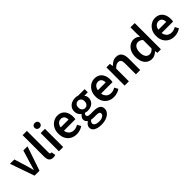

<svg xmlns="http://www.w3.org/2000/svg" viewBox="255 -2074 3657 3657"><g transform="rotate(-45 2083.5 -245.5)"><path d="M183 0 12 -491H129L207 -236Q217 -201 227.5 -163.5Q238 -126 248 -88H252Q263 -126 273.5 -163.5Q284 -201 294 -236L372 -491H483L316 0Z M680 10Q639 10 614.5 -6.5Q590 -23 579 -54Q568 -85 568 -128V-706H683V-122Q683 -100 691 -92Q699 -84 709 -84Q713 -84 716.5 -84.5Q720 -85 726 -86L741 0Q731 4 715.5 7Q700 10 680 10Z M839 0V-491H954V0ZM896 -577Q866 -577 846.5 -595Q827 -613 827 -643Q827 -673 846.5 -690.5Q866 -708 896 -708Q927 -708 946 -690.5Q965 -673 965 -643Q965 -613 946 -595Q927 -577 896 -577Z M1312 12Q1243 12 1187.5 -18.5Q1132 -49 1100 -106.5Q1068 -164 1068 -246Q1068 -326 1101 -383.5Q1134 -441 1186 -472Q1238 -503 1296 -503Q1363 -503 1408 -473Q1453 -443 1475.5 -390.5Q1498 -338 1498 -270Q1498 -254 1496.5 -239Q1495 -224 1492 -210H1154V-298H1396Q1396 -351 1372 -381.5Q1348 -412 1298 -412Q1270 -412 1243.5 -397Q1217 -382 1199.5 -346Q1182 -310 1182 -246Q1182 -188 1202 -151.5Q1222 -115 1255 -97.5Q1288 -80 1326 -80Q1358 -80 1386.5 -89Q1415 -98 1440 -114L1480 -40Q1446 -16 1402.5 -2Q1359 12 1312 12Z M1769 217Q1710 217 1664 203Q1618 189 1591.5 160.5Q1565 132 1565 89Q1565 58 1583.5 31.5Q1602 5 1635 -16V-20Q1617 -32 1604 -52Q1591 -72 1591 -102Q1591 -130 1607.5 -154Q1624 -178 1645 -193V-197Q1620 -216 1600.5 -250Q1581 -284 1581 -327Q1581 -383 1608 -422.5Q1635 -462 1679 -482.5Q1723 -503 1775 -503Q1795 -503 1814 -500Q1833 -497 1847 -491H2023V-406H1931V-402Q1945 -387 1953 -367.5Q1961 -348 1961 -322Q1961 -268 1936 -231Q1911 -194 1869 -175Q1827 -156 1775 -156Q1759 -156 1742 -159Q1725 -162 1708 -169Q1698 -159 1691 -149Q1684 -139 1684 -122Q1684 -101 1702 -89Q1720 -77 1764 -77H1851Q1940 -77 1985.5 -48.5Q2031 -20 2031 44Q2031 92 1999 131.5Q1967 171 1908 194Q1849 217 1769 217ZM1775 -228Q1798 -228 1817.5 -239.5Q1837 -251 1848.5 -273.5Q1860 -296 1860 -327Q1860 -374 1835.5 -399Q1811 -424 1775 -424Q1739 -424 1714 -399Q1689 -374 1689 -327Q1689 -296 1701 -273.5Q1713 -251 1732 -239.5Q1751 -228 1775 -228ZM1787 142Q1826 142 1856 131.5Q1886 121 1903 102.5Q1920 84 1920 63Q1920 34 1897.5 24Q1875 14 1833 14H1766Q1746 14 1730 12Q1714 10 1699 7Q1680 22 1670.5 38Q1661 54 1661 72Q1661 105 1695 123.5Q1729 142 1787 142Z M2313 12Q2244 12 2188.5 -18.5Q2133 -49 2101 -106.5Q2069 -164 2069 -246Q2069 -326 2102 -383.5Q2135 -441 2187 -472Q2239 -503 2297 -503Q2364 -503 2409 -473Q2454 -443 2476.5 -390.5Q2499 -338 2499 -270Q2499 -254 2497.5 -239Q2496 -224 2493 -210H2155V-298H2397Q2397 -351 2373 -381.5Q2349 -412 2299 -412Q2271 -412 2244.5 -397Q2218 -382 2200.5 -346Q2183 -310 2183 -246Q2183 -188 2203 -151.5Q2223 -115 2256 -97.5Q2289 -80 2327 -80Q2359 -80 2387.5 -89Q2416 -98 2441 -114L2481 -40Q2447 -16 2403.5 -2Q2360 12 2313 12Z M2609 0V-491H2704L2712 -425H2716Q2749 -457 2788 -480Q2827 -503 2877 -503Q2956 -503 2992 -452Q3028 -401 3028 -308V0H2913V-293Q2913 -354 2895 -379Q2877 -404 2836 -404Q2804 -404 2779.5 -388.5Q2755 -373 2724 -343V0Z M3341 12Q3249 12 3194 -56Q3139 -124 3139 -245Q3139 -325 3168.5 -383Q3198 -441 3245.5 -472Q3293 -503 3347 -503Q3389 -503 3418.5 -489Q3448 -475 3476 -449L3472 -528V-706H3587V0H3492L3484 -53H3480Q3453 -26 3417 -7Q3381 12 3341 12ZM3369 -83Q3398 -83 3423 -96.5Q3448 -110 3472 -138V-367Q3447 -390 3422 -399Q3397 -408 3372 -408Q3340 -408 3314.5 -389Q3289 -370 3273.5 -334Q3258 -298 3258 -246Q3258 -167 3287 -125Q3316 -83 3369 -83Z M3944 12Q3875 12 3819.5 -18.5Q3764 -49 3732 -106.5Q3700 -164 3700 -246Q3700 -326 3733 -383.5Q3766 -441 3818 -472Q3870 -503 3928 -503Q3995 -503 4040 -473Q4085 -443 4107.5 -390.5Q4130 -338 4130 -270Q4130 -254 4128.5 -239Q4127 -224 4124 -210H3786V-298H4028Q4028 -351 4004 -381.5Q3980 -412 3930 -412Q3902 -412 3875.5 -397Q3849 -382 3831.5 -346Q3814 -310 3814 -246Q3814 -188 3834 -151.5Q3854 -115 3887 -97.5Q3920 -80 3958 -80Q3990 -80 4018.5 -89Q4047 -98 4072 -114L4112 -40Q4078 -16 4034.5 -2Q3991 12 3944 12Z"/></g></svg>

Font: Source Sans 3 ExtraLight SemiBold
Style: Regular
Weight: 600
Version: Version 3.052;hotconv 1.1.0;makeotfexe 2.6.0